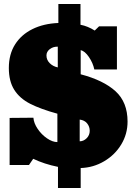

<svg xmlns="http://www.w3.org/2000/svg" viewBox="-20 -852 672 954"><path d="M380.9 82H268.1V-22.9Q200.2 -36.6 145 -63L124 -32.2H27.8V-266.1L146 -267.1Q147.9 -240.2 167 -211.9Q186 -183.6 213.4 -164.8Q240.7 -146 265.1 -146V-287.1Q182.6 -309.6 129.9 -336.4Q78.1 -362.8 51 -405.5Q23.9 -448.2 23.9 -514.2Q23.9 -582.5 54.9 -631.3Q85.9 -680.2 141.4 -707.5Q196.8 -734.9 270 -737.8V-832H379.9V-729Q416 -722.2 450.7 -700.2L472.2 -721.2H561V-506.8H448.7Q441.9 -539.1 421.9 -568.6Q401.9 -598.1 380.9 -603V-482.9Q494.1 -453.1 554 -398.7Q613.8 -344.2 613.8 -248Q613.8 -186 582.5 -134.3Q551.3 -82.5 497.6 -50.8Q443.8 -19 380.9 -17.1ZM267.1 -517.1V-620.1H264.2Q244.1 -620.1 228 -608.4Q210.9 -595.2 210.9 -577.1V-576.2Q210.9 -554.2 227.1 -538.1Q243.2 -522 267.1 -517.1ZM376 -149.9Q395 -149.9 410.4 -165Q425.8 -180.2 425.8 -202.1Q425.8 -223.1 412.8 -239Q399.9 -254.9 376 -257.8Z"/></svg>

Font: Moul
Style: Regular
Weight: 400
Designer: Danh Hong
Version: Version 8.002; ttfautohint (v1.8.3)